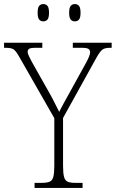

<svg xmlns="http://www.w3.org/2000/svg" viewBox="-29 -924 569 944"><path d="M141 0V-25H177Q201 -25 214.5 -30.5Q228 -36 233 -54Q238 -72 238 -108V-343L66 -644Q49 -674 37.5 -681.5Q26 -689 -1 -689H-9V-714H179V-689H147Q120 -689 113.5 -683.5Q107 -678 107 -670Q107 -660 113.5 -647.5Q120 -635 128 -619L198 -495Q216 -464 232 -433.5Q248 -403 262 -374Q270 -390 283 -414Q296 -438 314 -470L395 -617Q414 -652 414 -667Q414 -678 406 -683.5Q398 -689 371 -689H329V-714H520V-689H513Q487 -689 475 -680.5Q463 -672 445 -640L281 -344V-109Q281 -72 286 -54Q291 -36 304 -30.5Q317 -25 341 -25H377V0ZM339 -819Q326 -819 318.5 -828Q311 -837 311 -861Q311 -886 318.5 -895Q326 -904 339 -904Q352 -904 359.5 -895Q367 -886 367 -861Q367 -837 359.5 -828Q352 -819 339 -819ZM184 -819Q171 -819 163.5 -828Q156 -837 156 -861Q156 -886 163.5 -895Q171 -904 184 -904Q197 -904 204.5 -895Q212 -886 212 -861Q212 -837 204.5 -828Q197 -819 184 -819Z"/></svg>

Font: Noto Serif Armenian SemiCondensed ExtraLight
Style: Regular
Weight: 200
Width: 4
Designer: Monotype Design Team
Foundry: Monotype Imaging Inc.
Version: Version 2.008; ttfautohint (v1.8.4.7-5d5b)